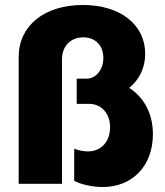

<svg xmlns="http://www.w3.org/2000/svg" viewBox="-20 -738 663 771"><path d="M392 13C513 13 594 -73 594 -199C594 -282 558 -347 499 -385C539 -418 563 -465 563 -522C563 -639 463 -718 313 -718C157 -718 55 -634 55 -509V0H229V-500C229 -553 264 -588 314 -588C363 -588 395 -556 395 -505C395 -459 366 -422 327 -422H288V-321H337C387 -321 422 -283 422 -227C422 -169 386 -130 333 -130C314 -130 292 -135 278 -141V-12C306 3 351 13 392 13Z"/></svg>

Font: Fixel Display ExtraBold
Style: Regular
Weight: 800
Designer: AlfaBravo + MacPaw
Foundry: Kyrylo Tkachov, Marchela Mozhyna, Serhii Makarenko, Maria Weinstein, Zakhar Kryvoshyya
Version: Version 1.211